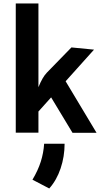

<svg xmlns="http://www.w3.org/2000/svg" viewBox="-20 -760 579 1100"><path d="M272.9 -202.1 200.2 -121.1V0H70.3V-740.2H200.2V-260.3Q223.1 -317.4 248 -343.3L389.2 -488.3L518.6 -475.6L356 -294.4L533.2 1H395.5ZM166 269.5Q197.8 216.3 213.6 166.3Q229.5 116.2 232.9 63.5H350.1Q350.1 136.7 327.4 204.3Q304.7 272 262.2 319.8Z"/></svg>

Font: Selawik Semibold
Style: Regular
Weight: 600
Designer: Aaron Bell
Foundry: Microsoft Corporation
Version: Version 1.01